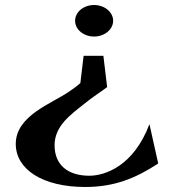

<svg xmlns="http://www.w3.org/2000/svg" viewBox="-20 -534 706 767"><path d="M393 -311 408 -186C382 -166 354 -150 310 -114C264 -77 198 -31 198 46C198 125 251 168 337 168C400 168 514 129 577 -38L612 119C524 177 438 213 321 213C149 213 43 142 43 41C43 -72 186 -120 256 -168C278 -183 286 -189 301 -202L314 -311ZM356 -514C314 -514 280 -486 280 -451C280 -416 314 -388 356 -388C397 -388 432 -416 432 -451C432 -486 397 -514 356 -514Z"/></svg>

Font: Coconat Demi
Style: Regular
Weight: 400
Designer: Sara Lavazza
Foundry: Collletttivo
Version: Version 1.000;Glyphs 3.2 (3217)